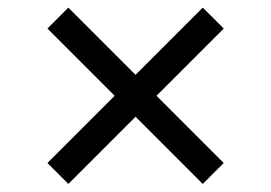

<svg xmlns="http://www.w3.org/2000/svg" viewBox="-20 -531 699 495"><path d="M329.5 -230.1 156.2 -56.8 102.3 -110.8 275.6 -284.1 102.3 -457.4 156.2 -511.4 329.5 -338.1 502.8 -511.4 556.8 -457.4 383.5 -284.1 556.8 -110.8 502.8 -56.8Z"/></svg>

Font: Interop
Style: Regular
Weight: 400
Designer: Rasmus Andersson, Google, Jang Haemin
Foundry: jhaemin
Version: Version 1.008